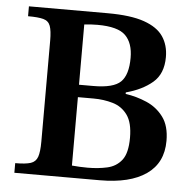

<svg xmlns="http://www.w3.org/2000/svg" viewBox="-49 -706 750 755"><g transform="rotate(5 326.0 -328.5)"><path d="M372 0H35V-38Q76 -38 96 -44.5Q116 -51 123 -71Q130 -91 130 -131V-530Q130 -569 123 -588Q116 -607 95.5 -612.5Q75 -618 35 -618V-657H346Q437 -657 490 -638.5Q543 -620 566 -586Q589 -552 589 -505Q589 -439 548.5 -404.5Q508 -370 444 -353V-347Q487 -341 527.5 -323.5Q568 -306 594 -271Q620 -236 620 -177Q620 -90 555.5 -45Q491 0 372 0ZM320 -45Q362 -45 397.5 -53Q433 -61 454.5 -88.5Q476 -116 476 -177Q476 -236 454 -266.5Q432 -297 396 -307.5Q360 -318 320 -318H258V-48Q289 -45 320 -45ZM258 -605V-367H314Q394 -367 422.5 -395Q451 -423 451 -490Q451 -548 421 -578Q391 -608 310 -608Q287 -608 258 -605Z"/></g></svg>

Font: STIX Two Text SemiBold
Style: Regular
Weight: 600
Designer: Ross Mills, John Hudson & Paul Hanslow, Tiro Typeworks Ltd; with prior portions MicroPress Inc., and Coen Hoffman.
Foundry: Tiro Typeworks Ltd
Version: Version 2.13 b171